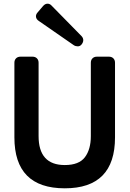

<svg xmlns="http://www.w3.org/2000/svg" viewBox="-20 -1007 702 1040"><path d="M380 -762 191 -893Q177 -902 175 -915Q173 -928 184 -940L213 -974Q224 -987 237.5 -987Q251 -987 261 -975L422 -811Q431 -801 431 -789.5Q431 -778 422.5 -767Q414 -756 401.5 -756Q389 -756 380 -762ZM603 -263Q603 13 331 13Q58 13 58 -263V-667Q58 -682 67 -691Q76 -700 91 -700H156Q171 -700 180 -691Q189 -682 189 -667V-270Q189 -113 331 -113Q408 -113 440 -155.5Q472 -198 472 -270V-667Q472 -682 481 -691Q490 -700 505 -700H570Q585 -700 594 -691Q603 -682 603 -667Z"/></svg>

Font: Tsunagi Gothic Black
Style: Regular
Weight: 900
Designer: Yoshimichi Ohira
Foundry: Positype
Version: Version 1.001